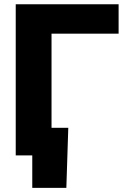

<svg xmlns="http://www.w3.org/2000/svg" viewBox="-20 -748 622 924"><path d="M550.8 -727.5V-585.9H228V0H55.7V-727.5ZM135.3 156.2V0H90.8V-132.8H308.6L299.3 156.2Z"/></svg>

Font: Inter 16pt ExtraBold
Style: Regular
Weight: 800
Version: Version 4.001;git-66647c0bb